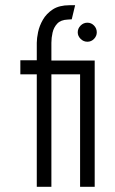

<svg xmlns="http://www.w3.org/2000/svg" viewBox="-20 -716 440 736"><path d="M121 0V-431H58V-485H121V-552Q121 -569 126 -593Q131 -617 144.5 -640.5Q158 -664 182.5 -680Q207 -696 247 -696H268L255 -642L240 -641Q213 -640 199.5 -625.5Q186 -611 181.5 -591Q177 -571 177 -552V-484H343V0H287V-431H177V0ZM315 -556Q300 -556 289 -567Q278 -578 278 -592Q278 -607 289 -618Q300 -629 315 -629Q330 -629 340.5 -618Q351 -607 351 -592Q351 -578 340.5 -567Q330 -556 315 -556Z"/></svg>

Font: Stick No Bills Light
Style: Regular
Weight: 300
Version: Version 2.000